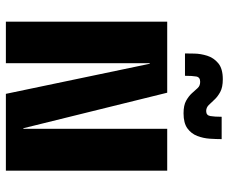

<svg xmlns="http://www.w3.org/2000/svg" viewBox="-84 -714 797 670"><g transform="rotate(90 315.0 -378.5)"><path d="M429 -563H575V0H307L202 -502H200V0H55V-563H303L427 -61H429ZM166 -625Q166 -637 166.5 -658.5Q167 -680 174 -702.5Q181 -725 200 -741Q219 -757 256 -757Q284 -757 300.5 -748Q317 -739 327 -728Q337 -717 346 -708Q355 -699 367 -699Q382 -699 384.5 -713.5Q387 -728 387 -753H465Q465 -734 463.5 -711.5Q462 -689 454 -668Q446 -647 427.5 -633.5Q409 -620 375 -620Q347 -620 331 -629Q315 -638 305 -649Q295 -660 287 -669Q279 -678 265 -678Q249 -678 246.5 -664.5Q244 -651 244 -625Z"/></g></svg>

Font: Darker Grotesque Black
Style: Regular
Weight: 900
Designer: Gabriel Lam
Foundry: TypeRant
Version: Version 1.000;gftools[0.9.28]